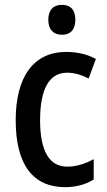

<svg xmlns="http://www.w3.org/2000/svg" viewBox="-20 -765 441 795"><path d="M237 -745C202 -745 180 -725 180 -683C180 -642 202 -621 237 -621C271 -621 292 -642 292 -683C292 -724 272 -745 237 -745ZM250 10C293 10 336 -1 368 -22V-106C333 -87 297 -75 258 -75C184 -75 146 -140 146 -267C146 -397 184 -464 258 -464C287 -464 318 -455 347 -440L377 -521C344 -539 302 -550 254 -550C119 -550 45 -447 45 -267C45 -80 119 10 250 10Z"/></svg>

Font: Noto Sans Khmer UI Condensed Medium
Style: Regular
Weight: 500
Width: 3
Designer: Danh Hong and the Monotype Design Team
Foundry: Monotype Imaging Inc.
Version: Version 2.002